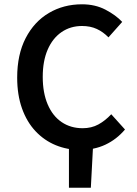

<svg xmlns="http://www.w3.org/2000/svg" viewBox="-20 -686 640 894"><path d="M301 188V0L414 -19L403 188ZM354 12Q293 12 239.5 -10Q186 -32 145.5 -75Q105 -118 82.5 -181Q60 -244 60 -325Q60 -432 99.5 -508.5Q139 -585 207.5 -625.5Q276 -666 362 -666Q423 -666 471 -641Q519 -616 549 -584L485 -512Q461 -537 431 -551Q401 -565 362 -565Q308 -565 266.5 -536.5Q225 -508 202 -455Q179 -402 179 -328Q179 -254 202 -200Q225 -146 267 -117.5Q309 -89 365 -89Q406 -89 438 -106.5Q470 -124 498 -154L562 -83Q523 -37 471 -12.5Q419 12 354 12Z"/></svg>

Font: Source Code Pro SemiBold
Style: Regular
Weight: 600
Monospace: yes
Designer: Paul D. Hunt, Teo Tuominen
Foundry: Adobe Systems Incorporated
Version: Version 1.018;hotconv 1.0.116;makeotfexe 2.5.65601